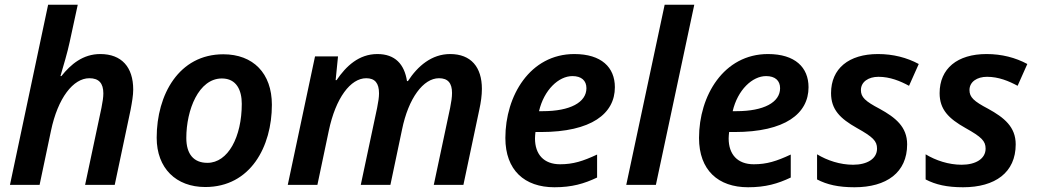

<svg xmlns="http://www.w3.org/2000/svg" viewBox="-20 -780 4374 810"><path d="M22 0H147L195 -228C224 -367 289 -450 357 -450C397 -450 416 -429 416 -386C416 -370 413 -350 408 -325L339 0H464L531 -317C537 -349 542 -378 542 -402C542 -497 493 -552 403 -552C330 -552 279 -509 239 -459H235C247 -500 265 -560 274 -603L308 -760H183Z M846 9C1037 9 1127 -162 1127 -338C1127 -471 1048 -551 922 -551C735 -551 641 -381 641 -199C641 -70 723 9 846 9ZM855 -93C797 -93 766 -130 766 -198C766 -316 818 -449 916 -449C978 -449 1000 -399 1000 -342C1000 -202 942 -93 855 -93Z M1194 0H1319L1367 -228C1396 -367 1459 -450 1525 -450C1562 -450 1579 -429 1579 -386C1579 -370 1576 -350 1571 -325L1502 0H1627L1676 -233C1703 -366 1766 -450 1832 -450C1870 -450 1887 -429 1887 -388C1887 -370 1884 -350 1879 -325L1810 0H1935L2002 -317C2009 -349 2013 -378 2013 -405C2013 -497 1967 -552 1879 -552C1801 -552 1742 -501 1701 -438H1697C1686 -509 1647 -552 1572 -552C1494 -552 1440 -501 1400 -442H1396L1406 -542H1309Z M2319 10C2393 10 2444 -5 2499 -31V-128C2439 -100 2398 -87 2343 -87C2274 -87 2237 -129 2237 -196C2237 -205 2238 -213 2239 -223H2261C2476 -223 2574 -301 2574 -412C2574 -496 2517 -552 2403 -552C2216 -552 2112 -376 2112 -198C2112 -62 2193 10 2319 10ZM2270 -311H2254C2275 -401 2337 -459 2395 -459C2433 -459 2454 -440 2454 -408C2454 -348 2385 -311 2270 -311Z M2622 0H2747L2909 -760H2784Z M3136 10C3210 10 3261 -5 3316 -31V-128C3256 -100 3215 -87 3160 -87C3091 -87 3054 -129 3054 -196C3054 -205 3055 -213 3056 -223H3078C3293 -223 3391 -301 3391 -412C3391 -496 3334 -552 3220 -552C3033 -552 2929 -376 2929 -198C2929 -62 3010 10 3136 10ZM3087 -311H3071C3092 -401 3154 -459 3212 -459C3250 -459 3271 -440 3271 -408C3271 -348 3202 -311 3087 -311Z M3585 10C3720 10 3807 -52 3807 -171C3807 -245 3758 -284 3691 -321C3630 -353 3612 -370 3612 -400C3612 -435 3644 -456 3686 -456C3735 -456 3778 -438 3815 -418L3856 -510C3806 -537 3748 -552 3684 -552C3561 -552 3486 -491 3486 -387C3486 -318 3524 -280 3595 -240C3663 -202 3680 -185 3680 -153C3680 -110 3638 -85 3579 -85C3524 -85 3470 -103 3427 -129V-23C3469 -1 3517 10 3585 10Z M4043 10C4178 10 4265 -52 4265 -171C4265 -245 4216 -284 4149 -321C4088 -353 4070 -370 4070 -400C4070 -435 4102 -456 4144 -456C4193 -456 4236 -438 4273 -418L4314 -510C4264 -537 4206 -552 4142 -552C4019 -552 3944 -491 3944 -387C3944 -318 3982 -280 4053 -240C4121 -202 4138 -185 4138 -153C4138 -110 4096 -85 4037 -85C3982 -85 3928 -103 3885 -129V-23C3927 -1 3975 10 4043 10Z"/></svg>

Font: Noto Sans SemiBold
Style: Italic
Weight: 600
Italic angle: -12°
Designer: Monotype Design Team
Foundry: Monotype Imaging Inc.
Version: Version 2.013